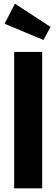

<svg xmlns="http://www.w3.org/2000/svg" viewBox="-20 -1022 305 1042"><path d="M61 -1002 5 -893 216 -805 254 -876ZM209 -740H57V0H209Z"/></svg>

Font: Glow Sans TC Compressed
Style: Bold
Weight: 700
Width: 2
Designer: Ryoko NISHIZUKA (kana, bopomofo & ideographs); Paul D. Hunt (Latin, Greek & Cyrillic); Sandoll Communications, Soo-young
Version: Version 0.93